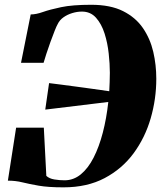

<svg xmlns="http://www.w3.org/2000/svg" viewBox="-20 -773 674 804"><path d="M246 11.5Q181.5 11.5 141.8 4.5Q102 -2.5 73.5 -9.5Q45 -16.5 13 -16.5L47.5 -238.5H163.5L174 -36.5Q186.5 -25 207.8 -21.5Q229 -18 250.5 -18Q288 -18 318.5 -43Q349 -68 372 -113Q395 -158 410.5 -217.5Q426 -277 433.5 -346L169.5 -314L185.5 -425Q205 -422.5 234.8 -418.8Q264.5 -415 299.8 -410.2Q335 -405.5 370.8 -400.5Q406.5 -395.5 437.5 -391Q438.5 -410 439.2 -429.2Q440 -448.5 440 -468.5Q440 -505 435.2 -549Q430.5 -593 417.8 -633Q405 -673 382 -698.8Q359 -724.5 323 -724.5Q303 -724.5 282.5 -718.2Q262 -712 245.8 -700.5Q229.5 -689 221.5 -672Q217 -664.5 208.8 -643.8Q200.5 -623 191.2 -597.2Q182 -571.5 174.2 -547.8Q166.5 -524 162.5 -510H68L108.5 -712.5Q131 -712.5 159.8 -722.8Q188.5 -733 236 -743Q283.5 -753 362 -753Q442.5 -753 495.2 -726.5Q548 -700 578.5 -655.5Q609 -611 621.8 -556Q634.5 -501 634.5 -443.5Q634.5 -358.5 611 -277.5Q587.5 -196.5 539.5 -131.2Q491.5 -66 418.2 -27.2Q345 11.5 246 11.5Z"/></svg>

Font: Merriweather 144pt Black
Style: Italic
Weight: 900
Italic angle: -7.8°
Version: Version 2.101